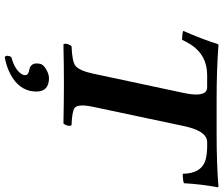

<svg xmlns="http://www.w3.org/2000/svg" viewBox="-86 -607 943 811"><g transform="rotate(90 385.5 -201.5)"><path d="M308.6 63Q366.2 63 366.7 115.2Q366.7 127.4 364.3 141.1Q351.1 202.6 274.4 234.9Q249 245.1 220.7 250Q210.4 241.2 220.7 222.2Q274.9 208 293.5 177.7Q296.4 172.9 296.9 168.9Q297.9 163.1 296.9 159.2Q295.9 155.3 292.2 152.8Q288.6 150.4 286.4 149.4Q284.2 148.4 281.2 147.9L272.9 146Q241.7 138.7 249.5 101.1Q253.4 83 283.7 69.3Q297.4 63.5 308.6 63ZM431.2 -123Q418 -60.5 435.5 -45.4Q450.7 -34.2 508.8 -32.2Q515.6 -23.9 506.3 -4.4Q503.9 0 501.5 2Q401.4 0 333 0Q265.1 0 167.5 2Q160.6 -6.3 170.4 -25.4Q172.9 -29.8 174.8 -32.2Q240.2 -34.7 258.3 -48.8Q278.8 -66.4 291 -123L372.6 -505.9Q392.1 -597.2 355 -604.5Q350.6 -605 346.7 -605H297.4Q213.9 -605 168.9 -537.1Q157.7 -519.5 147.9 -499Q121.6 -499.5 110.4 -503.9Q147.9 -589.8 166 -649.9Q167.5 -651.9 170.9 -652.8Q270.5 -645 401.9 -645H543Q675.3 -645 769 -652.8Q770.5 -651.4 771 -649.9Q758.3 -582 753.9 -506.8Q741.2 -502 713.9 -502Q713.4 -582.5 652.3 -599.1Q630.9 -604.5 601.6 -605H579.6Q538.6 -605 517.6 -527.8Q514.6 -516.1 511.7 -502.9Z"/></g></svg>

Font: Linux Libertine Slanted O
Style: Bold Slanted
Weight: 700
Designer: Philipp H. Poll
Foundry: Philipp H. Poll
Version: Version 5.0.0